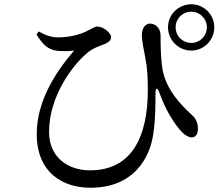

<svg xmlns="http://www.w3.org/2000/svg" viewBox="-20 -838 1040 904"><path d="M771 -710C771 -649 820 -600 881 -600C940 -600 989 -649 989 -710C989 -769 940 -818 881 -818C820 -818 771 -769 771 -710ZM807 -710C807 -750 839 -783 881 -783C921 -783 954 -750 954 -710C954 -668 921 -636 881 -636C839 -636 807 -668 807 -710ZM152 -676C182 -625 208 -605 248 -599C276 -596 307 -597 329 -600C234 -490 153 -355 153 -207C153 -23 278 46 406 46C609 46 686 -94 702 -209C713 -287 712 -358 712 -396C712 -427 721 -429 731 -400C759 -322 795 -265 826 -228C844 -206 865 -191 883 -191C903 -191 912 -210 912 -232C912 -268 896 -286 878 -302C835 -342 765 -411 746 -507C737 -559 736 -618 736 -671C736 -702 716 -726 687 -727C666 -727 648 -708 648 -673C648 -645 658 -598 663 -572C674 -519 676 -473 676 -415C676 -193 600 -36 404 -36C300 -36 211 -97 211 -217C211 -384 320 -527 383 -582C414 -612 450 -621 476 -632C497 -642 503 -651 503 -664C503 -682 467 -713 439 -713C425 -713 418 -705 390 -692C353 -673 301 -662 253 -662C221 -662 192 -673 162 -690Z"/></svg>

Font: Noto Serif HK Medium
Style: Regular
Weight: 500
Designer: Ryoko NISHIZUKA 西塚涼子 (kana & ideographs); Frank Grießhammer (Latin, Greek & Cyrillic); Wenlong ZHANG 张文龙 (bopomofo); San
Foundry: Adobe
Version: Version 2.001;hotconv 1.1.0;makeotfexe 2.6.0